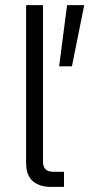

<svg xmlns="http://www.w3.org/2000/svg" viewBox="-20 -730 349 750"><path d="M179 0Q134 0 108 -22.5Q82 -45 82 -93V-710H148V-98Q148 -59 188 -59H230V0ZM211 -471 242 -710H309L261 -471Z"/></svg>

Font: Geist Light
Style: Regular
Weight: 400
Designer: Basement.studio, Andrés Briganti, Mateo Zaragoza
Foundry: Basement.studio, Vercel, Andrés Briganti, Guido Ferreyra, Mateo Zaragoza
Version: Version 1.401